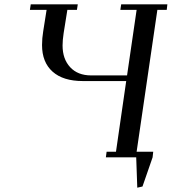

<svg xmlns="http://www.w3.org/2000/svg" viewBox="-20 -722 788 881"><path d="M117.2 -676.8 121.1 -702.1H336.9L333 -676.8H289.1L272 -569.8Q267.1 -537.6 267.1 -513.2Q267.1 -451.2 302 -413.6Q336.9 -376 397.9 -376H563L606.9 -676.8H532.2L536.1 -702.1H748L745.1 -676.8H702.1L606.9 -25.9H683.1L680.2 0L633.8 133.8L609.9 139.2L605 0H465.8L469.2 -25.9H512.2L559.1 -350.1H359.9Q269.5 -350.1 221.2 -393.3Q172.9 -436.5 172.9 -515.1Q172.9 -546.4 178.2 -578.1L193.8 -676.8Z"/></svg>

Font: Dehuti
Style: Bold-Italic
Weight: 700
Version: Version 1.2